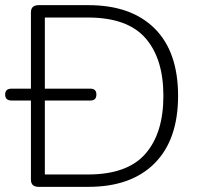

<svg xmlns="http://www.w3.org/2000/svg" viewBox="-20 -725 776 745"><path d="M130 0Q100 0 100 -28V-677Q100 -705 130 -705H323Q489 -705 580 -614.5Q671 -524 671 -353Q671 -183 580 -91.5Q489 0 323 0ZM25 -335Q0 -335 0 -358Q0 -381 25 -381H331Q354 -381 354 -358Q354 -335 331 -335ZM154 -48H321Q474 -48 544 -128Q614 -208 614 -353Q614 -498 544 -577.5Q474 -657 321 -657H154Z"/></svg>

Font: Nunito VF Beta Light
Style: Regular
Weight: 300
Designer: Vernon Adams
Foundry: newtypography
Version: Version 3.001